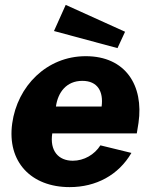

<svg xmlns="http://www.w3.org/2000/svg" viewBox="-20 -756 623 786"><path d="M249 -736 201 -629 461 -559 492 -626ZM194 -210H540L547 -253C569 -406 494 -526 331 -526C171 -526 51 -403 30 -251C8 -93 108 10 265 10C373 10 465 -39 518 -130L391 -161C367 -123 324 -98 278 -98C219 -98 183 -139 194 -210ZM209 -320C217 -378 252 -425 317 -425C380 -425 404 -381 396 -320Z"/></svg>

Font: United Sans ExtraBold
Style: Italic
Weight: 800
Italic angle: -8°
Designer: Pablo Impallari, Rodrigo Fuenzalida (Modified by Dan O. Williams)
Version: Version 1.000;PS 001.000;hotconv 1.0.88;makeotf.lib2.5.64775